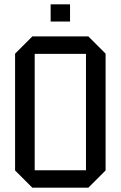

<svg xmlns="http://www.w3.org/2000/svg" viewBox="-20 -870 560 891"><path d="M50 -79V-621L130 -701H390L470 -621V-79L390 1H130ZM141 -620V-80H379V-620ZM215 -770V-850H305V-770Z"/></svg>

Font: Tektur SemiCondensed
Style: Regular
Weight: 400
Width: 4
Designer: Adam Jagosz
Foundry: Adam Jagosz
Version: Version 1.005;gftools[0.9.30]